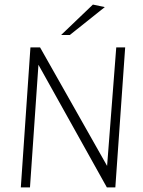

<svg xmlns="http://www.w3.org/2000/svg" viewBox="-20 -819 626 839"><path d="M71 0 113 -612H155L448 -94L488 -612H527L484 0H447L148 -536L111 0ZM247 -666 386 -799 438 -788 285 -666Z"/></svg>

Font: Ancizar Sans Thin
Style: Italic
Weight: 100
Italic angle: -4°
Designer: Cesar Puertas, Viviana Monsalve, Julian Moncada, Julian Prieto, Jose Castro, Mariel Hernandez, Felipe Aragon, Sara Alarc
Version: Version 8.100